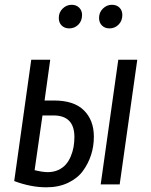

<svg xmlns="http://www.w3.org/2000/svg" viewBox="-20 -778 637 810"><path d="M272 -658.2Q252.4 -658.2 240.2 -670.4Q228 -682.6 228 -702.1Q228 -726.1 244.4 -741.9Q260.7 -757.8 282.2 -757.8Q301.8 -757.8 314 -745.6Q326.2 -733.4 326.2 -714.8Q326.2 -689.5 310.3 -673.8Q294.4 -658.2 272 -658.2ZM441.9 -658.2Q422.4 -658.2 410.2 -670.4Q397.9 -682.6 397.9 -702.1Q397.9 -726.1 414.3 -741.9Q430.7 -757.8 452.1 -757.8Q472.2 -757.8 484.1 -745.8Q496.1 -733.9 496.1 -714.8Q496.1 -689.9 480.2 -674.1Q464.4 -658.2 441.9 -658.2ZM208 -354Q292 -354 334 -312.5Q376 -271 376 -201.2Q376 -161.1 364.3 -124.5Q352.5 -87.9 329.6 -56.6Q306.6 -25.4 266.8 -6.6Q227.1 12.2 175.8 12.2Q109.9 12.2 40 -14.2L111.8 -525.9H191.9L168 -354ZM479 -525.9H559.1L484.9 0H404.8ZM181.2 -51.8Q205.6 -51.8 225.1 -60.5Q244.6 -69.3 257.3 -83.7Q270 -98.1 278.3 -117.7Q286.6 -137.2 290.3 -157.7Q293.9 -178.2 293.9 -200.2Q293.9 -291 205.1 -291H159.2L126 -60.1Q160.2 -51.8 181.2 -51.8Z"/></svg>

Font: Fira Sans Compressed Book
Style: Italic
Weight: 350
Width: 3
Italic angle: -8°
Designer: Carrois Corporate & Edenspiekermann AG
Foundry: Carrois Corporate GbR & Edenspiekermann AG
Version: Version 4.203;PS 004.203;hotconv 1.0.88;makeotf.lib2.5.64775